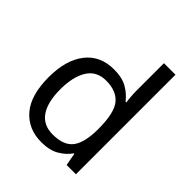

<svg xmlns="http://www.w3.org/2000/svg" viewBox="-210 -893 1036 1036"><g transform="rotate(45 307.5 -375.0)"><path d="M275.9 -545.9Q337.9 -545.9 377.2 -523.2Q416.5 -500.5 441.9 -466.8H448.2Q446.8 -473.1 445.8 -483.9L443.8 -505.9Q442.9 -517.1 442.4 -527.6Q441.9 -538.1 441.9 -545.9V-759.8H529.8V0H459L445.8 -71.8H441.9Q418 -37.1 377.7 -13.7Q337.4 9.8 274.9 9.8Q174.8 9.8 115 -59.6Q55.2 -128.9 55.2 -267.1Q55.2 -397 112.8 -471.4Q170.4 -545.9 275.9 -545.9ZM288.1 -473.1Q215.8 -473.1 180.9 -417Q146 -360.8 146 -265.1Q146 -166.5 181.9 -114.7Q217.8 -63 289.1 -63Q374 -63 408.4 -109.4Q442.9 -155.8 442.9 -258.3Q442.9 -381.3 404.8 -427.2Q366.7 -473.1 288.1 -473.1Z"/></g></svg>

Font: NotoSansMyanmarRegular
Style: Regular
Weight: 400
Designer: Monotype Design team
Foundry: Monotype Imaging Inc.
Version: Version 1.05